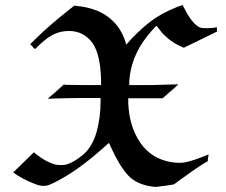

<svg xmlns="http://www.w3.org/2000/svg" viewBox="-20 -701 889 756"><path d="M801 -89Q798 -77 798 -66Q793 -64 787 -60Q755 -41 685 10L665 25L634 30Q596 35 594 35Q587 35 582 34Q518 26 484 -11Q450 -48 417 -121Q410 -138 409 -138Q401 -132 393 -124Q302 -43 232 -3Q195 19 171 28Q162 31 151 31Q135 31 114 22Q66 3 32 -22L113 -101Q115 -101 120 -96Q157 -65 198 -53Q206 -51 221 -51Q235 -51 244 -54Q272 -63 305 -90Q342 -120 360 -180Q376 -238 376 -301V-315H293Q276 -315 250.5 -314.5Q225 -314 210 -313.5Q195 -313 190 -313L168 -312Q168 -313 200 -340L231 -368L238 -367Q275 -367 311 -366H378V-387Q375 -488 344 -532Q309 -579 252 -579Q219 -579 192 -566Q171 -557 138 -527Q119 -508 117 -508Q112 -512 108 -518L99 -527L117 -545Q177 -604 255 -665L273 -679L278 -678Q373 -670 426 -617Q463 -580 477 -525L484 -533Q496 -548 524 -574.5Q552 -601 571 -615Q616 -650 681 -675L699 -681Q702 -675 706 -668Q723 -632 747 -607Q759 -596 767 -593Q775 -590 794 -590Q819 -590 834 -594V-585L835 -577L704 -513L693 -518Q651 -536 618 -572Q598 -597 597 -599Q596 -601 581 -584Q495 -490 489 -379V-366H562Q589 -366 626.5 -367.5Q664 -369 681 -369Q682 -369 678.5 -365.5Q675 -362 667.5 -355Q660 -348 651 -341L620 -314H485V-295Q489 -201 533.5 -137.5Q578 -74 658 -62Q672 -60 686 -60Q700 -60 710 -62Q740 -68 789 -88L801 -93Z"/></svg>

Font: MathJax_Fraktur
Style: Bold
Weight: 700
Version: Version 1.1